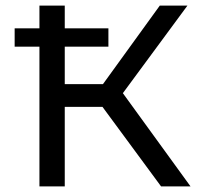

<svg xmlns="http://www.w3.org/2000/svg" viewBox="-20 -664 714 684"><path d="M345 -283.4 553.8 0H658.7L417.7 -332.1L647.7 -644H549.2L346.8 -364.3H210.7V-497.7H366.2V-563H210.7V-644H120.5V-563H32.2V-497.7H120.5V0H210.7V-283.4Z"/></svg>

Font: Montserrat Ace
Style: Regular
Weight: 500
Designer: Julieta Ulanovsky
Foundry: Julieta Ulanovsky
Version: Version 1